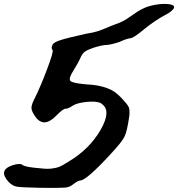

<svg xmlns="http://www.w3.org/2000/svg" viewBox="-66 -859 896 966"><path d="M650 -814Q676 -828 715.5 -835Q755 -842 784 -838Q798 -836 804.5 -832Q811 -828 810 -821Q809 -814 795 -802.5Q781 -791 764 -783Q714 -756 663 -715Q607 -668 589.5 -666.5Q572 -665 535 -648Q496 -635 473 -633Q449 -633 402 -618Q373 -608 360.5 -598.5Q348 -589 340 -571Q328 -543 301 -500Q278 -463 288 -452Q298 -441 363 -435Q403 -433 428 -428Q453 -423 474.5 -415Q496 -407 513 -395Q529 -383 547 -364Q576 -333 581.5 -320.5Q587 -308 585 -279Q574 -199 561 -173Q549 -146 488 -81Q369 48 338 49Q327 49 301 69Q285 83 260 85Q234 87 139 86Q89 85 58.5 83.5Q28 82 18 80Q-3 76 -22 57Q-78 -3 -2 -28Q37 -40 49 -28Q63 -18 139 -12Q171 -8 194.5 -11Q218 -14 232 -19.5Q246 -25 279 -46Q384 -108 441 -207Q493 -299 450 -333Q445 -339 437 -342Q413 -351 367.5 -346Q322 -341 301 -328Q278 -312 264 -312Q251 -312 218 -278Q154 -212 112 -272Q94 -297 92.5 -313Q91 -329 105 -357Q139 -425 171 -511Q203 -596 199 -606Q189 -617 199 -635Q206 -647 238 -657Q271 -668 366 -689Q404 -695 424 -701.5Q444 -708 468 -718Q492 -729 515 -737Q551 -748 590.5 -776.5Q630 -805 650 -814Z"/></svg>

Font: Beth Ellen
Style: Regular
Weight: 400
Designer: Alyson Diaz
Version: Version 2.000